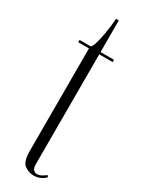

<svg xmlns="http://www.w3.org/2000/svg" viewBox="-183 -690 549 728"><g transform="rotate(30 92.0 -326.5)"><path d="M114.5 9Q93 9 74.5 -4.5Q56 -18 56 -65.5V-513.5H9V-523.5H56Q62.5 -523.5 69 -543.8Q75.5 -564 81 -596Q86.5 -628 89 -662H101V-523.5H160V-513.5H101V-32.5Q101 -15.5 107.5 -8.8Q114 -2 122.5 -2Q133.5 -2 144.8 -8.5Q156 -15 160 -19.5L165.5 -12.5Q157 -3.5 143.8 2.8Q130.5 9 114.5 9Z"/></g></svg>

Font: Imbue 100pt ExtraLight
Style: Regular
Weight: 200
Designer: Tyler Finck
Foundry: Etcetera Type Company
Version: Version 1.102; ttfautohint (v1.8.3)